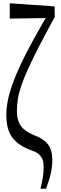

<svg xmlns="http://www.w3.org/2000/svg" viewBox="-20 -861 376 1181"><path d="M229 299.8Q238.3 262.2 243.4 231.4Q248.5 200.7 248.5 166.5Q248.5 139.6 242.2 121.6Q235.8 103.5 220 88.9Q204.1 74.2 172.4 63.5Q133.3 49.3 104.2 30Q75.2 10.7 56.4 -14.2Q37.6 -39.1 28.3 -73.2Q19 -107.4 19 -154.8Q19 -195.8 27.8 -241.2Q36.6 -286.6 55.9 -341.3Q75.2 -396 106.4 -462.6Q137.7 -529.3 182.6 -611.3Q227.5 -693.4 287.6 -795.9L271 -729V-750L40 -746.6V-840.8L315.9 -821.8L316.9 -757.3Q259.3 -651.4 219.2 -573.5Q179.2 -495.6 152.8 -437.5Q126.5 -379.4 111.1 -334.2Q95.7 -289.1 89.8 -252Q84 -214.8 84 -177.7Q84 -140.1 94.5 -112.5Q105 -85 127.9 -65.4Q150.9 -45.9 189 -29.8Q231.4 -14.2 256.6 7.6Q281.7 29.3 291.7 57.9Q301.8 86.4 301.8 125Q301.8 151.9 297.9 178Q293.9 204.1 285.6 232.9Q277.3 261.7 262.7 299.8Z"/></svg>

Font: Scarab Serif
Style: Regular
Weight: 400
Designer: John Roberts
Foundry: Scarab
Version: 1.0